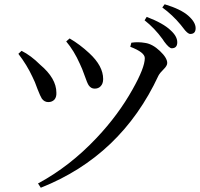

<svg xmlns="http://www.w3.org/2000/svg" viewBox="-20 -844 936 899"><path d="M171 35 158 15Q307 -65 433 -199Q534 -306 601 -426Q658 -527 658 -572Q658 -599 590 -625L595 -644Q626 -649 660 -643Q694 -638 728.5 -605.5Q763 -573 763 -549Q763 -536 746 -519.5Q729 -503 722 -490Q547 -114 171 35ZM206 -366Q188 -366 176 -382Q169 -393 156 -426Q143 -463 132 -484Q106 -540 66 -592L81 -606Q125 -584 168 -541Q244 -477 244 -410Q245 -391 236 -379Q225 -366 206 -366ZM423 -429Q406 -429 395 -445Q388 -456 377 -488Q364 -525 354 -545Q327 -606 290 -650L306 -664Q354 -636 398 -595Q463 -535 463 -474Q463 -452 451 -440Q441 -429 423 -429ZM784 -618Q772 -618 749 -649Q744 -657 741 -661Q704 -712 657 -749L667 -765Q745 -735 779 -702Q810 -674 810 -646Q810 -618 784 -618ZM871 -685Q858 -685 837 -714Q830 -723 826 -728Q788 -774 740 -809L751 -824Q827 -801 861.5 -770.5Q896 -740 896 -712Q896 -685 871 -685Z"/></svg>

Font: GenRyuMin TW M
Style: Regular
Weight: 500
Version: Version 1.501;PS 1;hotconv 16.6.51;makeotf.lib2.5.65220